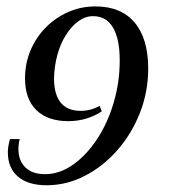

<svg xmlns="http://www.w3.org/2000/svg" viewBox="-20 -447 542 587"><path d="M122.6 119.4Q66.1 119.4 35.1 93.1Q4 66.9 4 18.5Q4 0.8 10.5 -21.8H40.3Q37.9 -12.9 37.1 -5.6Q36.3 1.6 36.3 8.1Q36.3 44.4 57.7 64.9Q79 85.5 117.7 85.5Q162.1 85.5 203.2 56.5Q244.4 27.4 276.6 -21.4Q308.9 -70.2 327.4 -132.7Q346 -195.2 346 -262.1Q346 -328.2 325.4 -362.9Q304.8 -397.6 264.5 -397.6Q241.1 -397.6 219.8 -382.3Q198.4 -366.9 181.5 -339.9Q164.5 -312.9 155.2 -278.6Q146 -244.4 145.2 -207.3Q145.2 -158.1 165.7 -133.1Q186.3 -108.1 226.6 -108.1Q257.3 -108.1 284.7 -123.4L291.1 -106.5Q245.2 -76.6 188.7 -76.6Q125.8 -76.6 91.1 -110.5Q56.5 -144.4 56.5 -207.3Q56.5 -253.2 73.4 -293.1Q90.3 -333.1 119.8 -362.9Q149.2 -392.7 188.3 -410.1Q227.4 -427.4 271.8 -427.4Q350 -427.4 391.5 -378.2Q433.1 -329 433.1 -237.1Q433.1 -166.9 408.1 -102.8Q383.1 -38.7 339.5 11.3Q296 61.3 239.9 90.3Q183.9 119.4 122.6 119.4Z"/></svg>

Font: Playfair 5pt SemiExpanded Light Medium
Style: Italic
Weight: 500
Italic angle: -15.6°
Version: Version 2.001;gftools[0.9.30]